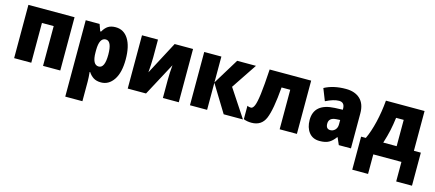

<svg xmlns="http://www.w3.org/2000/svg" viewBox="-56 -1124 4365 1925"><g transform="rotate(15 2126.5 -161.5)"><path d="M57 -553V0H235V-413H357V0H536V-553Z M960 -277Q960 -138 897 -138Q830 -138 830 -268V-291Q831 -419 897 -419Q960 -419 960 -277ZM830 -483H821L796 -553H652V240H830V37Q830 15 828.5 -9.5Q827 -34 824 -62H830Q850 -30 881 -10Q912 10 960 10Q1040 10 1090.5 -64.5Q1141 -139 1141 -277Q1141 -413 1093.5 -488Q1046 -563 961 -563Q914 -563 884 -544Q854 -525 830 -483Z M1236 -553V0H1426L1609 -342Q1601 -265 1601 -185V0H1766V-553H1575L1394 -211Q1397 -254 1399.5 -291Q1402 -328 1402 -366V-553Z M2060 -285V-553H1882V0H2060V-281L2232 0H2432L2242 -288L2419 -553H2224Z M2992 -553H2561Q2551 -385 2539.5 -294.5Q2528 -204 2513 -169.5Q2498 -135 2478 -135Q2455 -135 2440 -144V-5Q2475 10 2522 10Q2626 10 2665 -82.5Q2704 -175 2723 -410H2813V0H2992Z M3375 -201Q3375 -166 3354.5 -144.5Q3334 -123 3305 -123Q3259 -123 3259 -179Q3259 -241 3338 -245L3375 -247ZM3129 -513 3178 -389Q3260 -430 3315 -430Q3374 -430 3374 -363V-353L3292 -350Q3079 -340 3079 -169Q3079 -90 3118 -40Q3157 10 3229 10Q3289 10 3324.5 -10Q3360 -30 3391 -73H3395L3427 0H3553V-363Q3553 -462 3499 -512.5Q3445 -563 3351 -563Q3221 -563 3129 -513Z M3990 -140H3851Q3876 -219 3889 -280Q3902 -341 3911 -413H3990ZM3768 -553Q3758 -434 3732 -325Q3706 -216 3670 -140H3621V203H3785V0H4077V203H4241V-140H4169V-553Z"/></g></svg>

Font: Noto Sans UI SemiCondensed Black
Style: Regular
Weight: 900
Width: 4
Designer: Monotype Design Team
Foundry: Monotype Imaging Inc.
Version: 1.001